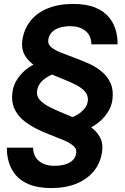

<svg xmlns="http://www.w3.org/2000/svg" viewBox="-20 -733 635 975"><path d="M406 -72 321 -129Q326 -130 341.5 -135.5Q357 -141 375 -152Q393 -163 408 -180Q423 -197 426 -221Q429 -248 411.5 -268Q394 -288 363 -303.5Q332 -319 294 -334Q256 -349 219 -365.5Q182 -382 151.5 -403.5Q121 -425 104.5 -455Q88 -485 93 -526Q101 -584 134 -626Q167 -668 222.5 -690.5Q278 -713 351 -713Q418 -713 462.5 -695Q507 -677 532 -647Q557 -617 567.5 -580.5Q578 -544 577 -508H444Q443 -554 413 -577Q383 -600 337 -600Q306 -600 281.5 -592Q257 -584 242.5 -568.5Q228 -553 225 -530Q222 -509 239.5 -494Q257 -479 288 -466.5Q319 -454 356 -440.5Q393 -427 430 -410.5Q467 -394 496.5 -369.5Q526 -345 541.5 -310.5Q557 -276 551 -227Q546 -189 523 -156.5Q500 -124 468.5 -102Q437 -80 406 -72ZM241 222Q174 222 129.5 204Q85 186 60 156Q35 126 24.5 89.5Q14 53 15 17H148Q149 62 179 85.5Q209 109 255 109Q287 109 311 102Q335 95 350 80Q365 65 367 42Q370 22 352 7Q334 -8 303.5 -21Q273 -34 236 -48Q199 -62 162.5 -80.5Q126 -99 97 -123.5Q68 -148 52.5 -182.5Q37 -217 43 -264Q48 -303 70.5 -335Q93 -367 124 -389Q155 -411 186 -419L270 -364Q263 -362 248 -356Q233 -350 215.5 -339Q198 -328 184.5 -311Q171 -294 168 -270Q165 -244 182.5 -225Q200 -206 231 -190Q262 -174 299 -159Q336 -144 373.5 -127Q411 -110 441 -88Q471 -66 487.5 -36.5Q504 -7 499 33Q492 91 458.5 133.5Q425 176 369.5 199Q314 222 241 222Z"/></svg>

Font: Inclusive Sans SemiBold
Style: Italic
Weight: 600
Italic angle: -7°
Designer: Olivia King
Foundry: Olivia King
Version: Version 2.004